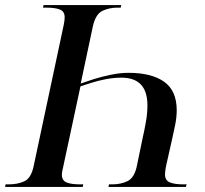

<svg xmlns="http://www.w3.org/2000/svg" viewBox="-29 -734 805 754"><path d="M447 -714 445 -704H432Q400 -704 373.5 -691.5Q347 -679 336 -632L288 -406Q307 -413 338.5 -423Q370 -433 406.5 -440.5Q443 -448 476 -448Q566 -448 615.5 -413Q665 -378 665 -301Q665 -273 658.5 -241.5Q652 -210 647 -188L624 -86Q621 -72 620 -62.5Q619 -53 619 -49Q619 -26 637.5 -18Q656 -10 691 -10H704L701 0H397L399 -10H412Q445 -10 471.5 -22.5Q498 -35 508 -80L532 -196Q537 -217 543.5 -252.5Q550 -288 550 -320Q550 -429 448 -429Q418 -429 386.5 -423Q355 -417 329 -408.5Q303 -400 287 -395L219 -78Q214 -59 214 -48Q214 -25 232.5 -17.5Q251 -10 285 -10H298L296 0H-9L-7 -10H6Q40 -10 66.5 -22Q93 -34 103 -81L221 -635Q225 -654 225 -666Q225 -689 206.5 -696.5Q188 -704 153 -704H140L142 -714Z"/></svg>

Font: Noto Serif Display Medium
Style: Italic
Weight: 500
Italic angle: -12°
Designer: Monotype Design Team
Foundry: Monotype Imaging Inc.
Version: Version 2.009